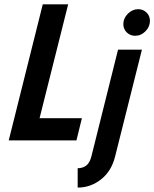

<svg xmlns="http://www.w3.org/2000/svg" viewBox="-20 -645 709 882"><path d="M20.1 0 176.4 -625H293.1L161.8 -102.1H356.2L331.2 0ZM336.8 216.7V127.8Q360.4 127.8 376.4 115.3Q392.4 102.8 400 72.9L522.2 -416.7H631.9L509 72.9Q492.4 141 444.4 178.8Q396.5 216.7 336.8 216.7ZM600.7 -480.6Q578.5 -480.6 562.5 -495.8Q546.5 -511.1 546.5 -534.7Q546.5 -561.1 567.4 -581.9Q588.2 -602.8 614.6 -602.8Q637.5 -602.8 653.1 -587.5Q668.8 -572.2 668.8 -549.3Q668.8 -522.2 648.3 -501.4Q627.8 -480.6 600.7 -480.6Z"/></svg>

Font: Afacad SemiBold
Style: Italic
Weight: 600
Italic angle: -14°
Designer: Kristian Moeller
Foundry: Dicotype
Version: Version 1.000